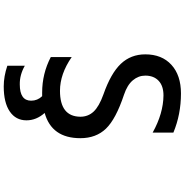

<svg xmlns="http://www.w3.org/2000/svg" viewBox="-0 -781 1000 1040"><g transform="rotate(90 500.0 -261.0)"><path d="M448.2 218.8Q393.6 218.8 335.9 199.2V104.5Q385.7 132.8 437.5 131.8Q525.4 131.8 525.4 70.3Q525.4 36.1 501 10.7H481.4Q378.9 10.7 289.1 -36.1V-149.4Q380.9 -85.9 471.7 -85.9Q611.3 -85.9 612.3 -196.3Q612.3 -238.3 584.5 -268.1Q556.6 -297.9 491.2 -321.3Q377 -361.3 325.7 -415.5Q274.4 -469.7 274.4 -547.9Q274.4 -637.7 331.1 -689.5Q387.7 -741.2 486.3 -741.2Q599.6 -741.2 698.2 -700.2V-587.9Q594.7 -645.5 497.1 -646.5Q445.3 -646.5 417.5 -620.1Q389.6 -593.8 389.6 -547.9Q389.6 -510.7 415 -480.5Q440.4 -450.2 493.2 -432.6Q625 -388.7 676.8 -335Q728.5 -281.2 728.5 -196.3Q728.5 -41 591.8 -2.9Q631.8 42 631.8 95.7Q631.8 153.3 584 186Q536.1 218.8 448.2 218.8Z"/></g></svg>

Font: Gen Shin Gothic Monospace Medium
Style: Regular
Weight: 500
Designer: [Source Han Sans]
Ryoko NISHIZUKA  (kana & ideographs); Paul D. Hunt (Latin, Greek & Cyrillic); Wenlong ZHANG  (bopomofo
Version: Version 1.002.20150607